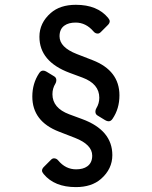

<svg xmlns="http://www.w3.org/2000/svg" viewBox="-20 -762 626 792"><path d="M293 9.8Q204.6 9.8 160.2 -43.9Q153.3 -52.2 153.3 -58.1Q153.3 -66.4 162.1 -74.7L189.9 -102.5Q195.8 -108.9 202.6 -108.9Q212.9 -108.9 220.2 -100.1Q250.5 -63.5 293.9 -63.5Q322.8 -63.5 339.8 -75.7Q360.4 -90.3 360.4 -120.1Q360.4 -165.5 289.1 -193.4L223.6 -218.8Q113.3 -261.2 113.3 -363.8Q113.3 -418 141.6 -460.4Q148.4 -470.7 157.7 -470.7Q165 -470.7 171.9 -466.3L203.1 -447.3Q212.4 -441.9 212.4 -431.2Q212.4 -423.3 208.5 -417Q196.3 -397.5 196.3 -373.5Q196.3 -316.4 265.6 -290.5L318.4 -271Q443.4 -225.1 443.4 -122.1Q443.4 -64.9 396.5 -23.9Q357.9 9.8 293 9.8ZM293 -742.2Q381.3 -742.2 425.8 -688.5Q432.6 -680.2 432.6 -674.3Q432.6 -666 423.8 -657.7L396 -629.9Q389.6 -623.5 383.3 -623.5Q373 -623.5 365.7 -632.3Q334.5 -668.9 292 -668.9Q263.2 -668.9 246.1 -656.7Q225.6 -642.6 225.6 -612.3Q225.6 -566.9 296.9 -539.1L362.3 -513.7Q472.7 -470.7 472.7 -368.7Q472.7 -313.5 444.3 -272Q437.5 -261.7 428.2 -261.7Q421.4 -261.7 414.1 -266.1L382.8 -285.2Q373.5 -290.5 373.5 -301.3Q373.5 -309.1 377.4 -315.4Q389.6 -335.4 389.6 -358.9Q389.6 -416 320.3 -441.9L267.6 -461.4Q142.6 -507.8 142.6 -610.4Q142.6 -667.5 189.5 -708.5Q228 -742.2 293 -742.2Z"/></svg>

Font: Simply Mono
Style: Book
Weight: 400
Designer: Wojciech Kalinowski "wmk69" (wmk69@o2.pl)
Foundry: Wojciech Kalinowski "wmk69" (wmk69@o2.pl)
Version: Version 1.0.0